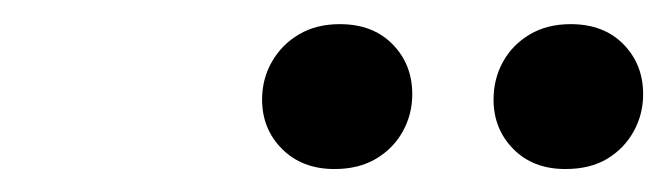

<svg xmlns="http://www.w3.org/2000/svg" viewBox="-20 -680 566 163"><path d="M264 -536.5Q236.5 -536.5 219.5 -553.5Q202.5 -570.5 202.5 -595.5Q202.5 -613 210.8 -627.5Q219 -642 233.8 -650.8Q248.5 -659.5 268.5 -659.5Q296.5 -659.5 313.2 -642.5Q330 -625.5 330 -600Q330 -583 322 -568.5Q314 -554 299.2 -545.2Q284.5 -536.5 264 -536.5ZM460 -536.5Q432.5 -536.5 415.8 -553.5Q399 -570.5 399 -595.5Q399 -613 407 -627.5Q415 -642 429.8 -650.8Q444.5 -659.5 464.5 -659.5Q492.5 -659.5 509.2 -642.5Q526 -625.5 526 -600Q526 -583 518 -568.5Q510 -554 495.5 -545.2Q481 -536.5 460 -536.5Z"/></svg>

Font: Newsreader 16pt 16pt SemiBold
Style: Italic
Weight: 600
Italic angle: -17°
Version: Version 1.003